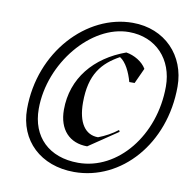

<svg xmlns="http://www.w3.org/2000/svg" viewBox="-81 -794 886 886"><g transform="rotate(10 362.5 -350.5)"><path d="M323 12C543 12 725 -190 725 -459C725 -604 622 -713 471 -713C256 -713 59 -505 59 -237C59 -89 166 12 323 12ZM334 -33C197 -33 112 -116 112 -247C112 -462 285 -668 461 -668C589 -668 672 -576 672 -450C672 -220 519 -33 334 -33ZM362 -115 498 -207 494 -215C469 -195 436 -177 404 -165C344 -165 308 -216 308 -311C308 -445 361 -503 440 -547C469 -529 490 -485 502 -441H527L560 -513C542 -544 503 -567 465 -573C321 -521 227 -411 227 -263C227 -170 279 -115 362 -115Z"/></g></svg>

Font: Mazius Display Extra italic
Style: Regular
Weight: 400
Italic angle: -17°
Designer: Alberto Casagrande & Collletttivo
Foundry: Collletttivo
Version: Version 2.000;Glyphs 3.2 (3217)